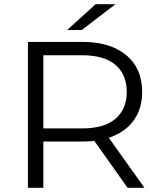

<svg xmlns="http://www.w3.org/2000/svg" viewBox="-20 -901 763 921"><path d="M114 0V-700H376Q509 -700 585.5 -636.5Q662 -573 662 -460Q662 -386 627.5 -332.5Q593 -279 529 -250.5Q465 -222 376 -222H155L188 -256V0ZM592 0 412 -254H492L673 0ZM188 -250 155 -285H374Q479 -285 533.5 -331Q588 -377 588 -460Q588 -544 533.5 -590Q479 -636 374 -636H155L188 -671ZM302 -757 439 -881H534L372 -757Z"/></svg>

Font: Montserrat Thin
Style: Regular
Weight: 400
Version: Version 9.000